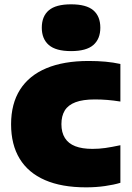

<svg xmlns="http://www.w3.org/2000/svg" viewBox="-20 -834 594 866"><path d="M368 11Q258 11 182.8 -21.8Q107.5 -54.5 68.8 -118Q30 -181.5 30 -273.5Q30 -366 70.5 -429.8Q111 -493.5 189 -526.2Q267 -559 380 -559Q420.5 -559 455.8 -555.8Q491 -552.5 523 -545.5V-376Q492 -381 464.5 -383.2Q437 -385.5 407.5 -385.5Q354 -385.5 320.8 -373Q287.5 -360.5 272.2 -335.8Q257 -311 257 -274Q257 -236.5 272.8 -211.5Q288.5 -186.5 319.5 -174.5Q350.5 -162.5 397 -162.5Q426.5 -162.5 454.8 -166.5Q483 -170.5 523 -179V-9.5Q493.5 -0.5 453.2 5.2Q413 11 368 11ZM300.5 -603.5Q232 -603.5 200.2 -631Q168.5 -658.5 168.5 -709Q168.5 -760.5 200.2 -787.5Q232 -814.5 300.5 -814.5Q369.5 -814.5 401 -787.5Q432.5 -760.5 432.5 -709Q432.5 -658.5 401 -631Q369.5 -603.5 300.5 -603.5Z"/></svg>

Font: Encode Sans SemiExpanded Black
Style: Regular
Weight: 900
Width: 6
Designer: Multiple Designers
Foundry: Impallari Type
Version: Version 3.002